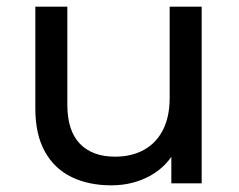

<svg xmlns="http://www.w3.org/2000/svg" viewBox="-20 -550 717 576"><path d="M314 6Q246 6 194.5 -19Q143 -44 114.5 -95.5Q86 -147 86 -225V-530H182V-236Q182 -158 219.5 -119Q257 -80 325 -80Q375 -80 412 -100.5Q449 -121 469 -160.5Q489 -200 489 -256V-530H585V0H494V-143L509 -105Q483 -52 431 -23Q379 6 314 6Z"/></svg>

Font: MOST Montserrat Medium
Style: Regular
Weight: 500
Designer: Julieta Ulanovsky
Foundry: Julieta Ulanovsky
Version: Version 8.000;March 11, 2024;FontCreator 15.0.0.2926 64-bit